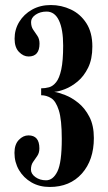

<svg xmlns="http://www.w3.org/2000/svg" viewBox="-20 -731 430 763"><path d="M177.5 12Q136.5 12 105 -6.2Q73.5 -24.5 55.5 -55.2Q37.5 -86 37.5 -123.5Q37.5 -157 54.8 -175Q72 -193 93 -193Q136.5 -193 136.5 -141.5Q136.5 -123.5 128 -111.2Q119.5 -99 111.2 -87Q103 -75 103 -57Q103 -40 120.8 -27.2Q138.5 -14.5 163 -14.5Q191 -14.5 208.2 -49.8Q225.5 -85 225.5 -179Q225.5 -255.5 213.8 -292.5Q202 -329.5 183.2 -341Q164.5 -352.5 143.5 -352.5V-380Q159.5 -380 175 -384.2Q190.5 -388.5 203.2 -404.5Q216 -420.5 223.5 -455Q231 -489.5 231 -549.5Q231 -614.5 214.2 -649.8Q197.5 -685 165 -685Q140 -685 121.8 -672.8Q103.5 -660.5 103.5 -643.5Q103.5 -625 112 -612.8Q120.5 -600.5 128.8 -588.2Q137 -576 137 -557.5Q137 -506.5 93.5 -506.5Q73 -506.5 55.5 -524.5Q38 -542.5 38 -577Q38 -614 56.5 -644.2Q75 -674.5 107.5 -692.8Q140 -711 182 -711Q224 -711 261.8 -693.2Q299.5 -675.5 323.2 -638.8Q347 -602 347 -546Q347 -496 330.2 -462Q313.5 -428 288.5 -407.2Q263.5 -386.5 238.2 -376.8Q213 -367 195.5 -366Q213 -363.5 239.2 -353.2Q265.5 -343 291.5 -322Q317.5 -301 335.2 -266.8Q353 -232.5 353 -182.5Q353 -95 305.5 -41.5Q258 12 177.5 12Z"/></svg>

Font: Imbue 50pt
Style: Bold
Weight: 700
Designer: Tyler Finck
Foundry: Etcetera Type Company
Version: Version 1.102; ttfautohint (v1.8.3)